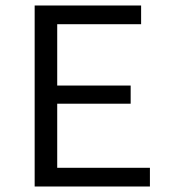

<svg xmlns="http://www.w3.org/2000/svg" viewBox="-20 -678 619 698"><path d="M525 0H106V-658H493V-590H188V-68H525ZM134 -301V-367H455V-301Z"/></svg>

Font: Ysabeau Office Medium
Style: Regular
Weight: 500
Designer: Christian Thalmann (Catharsis Fonts)
Version: Version 2.001;gftools[0.9.30]; featfreeze: tnum,lnum,ss02